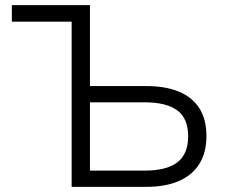

<svg xmlns="http://www.w3.org/2000/svg" viewBox="-20 -725 885 745"><path d="M258 0V-641H26V-705H329V-391H548Q622 -391 674 -369.5Q726 -348 753.5 -305Q781 -262 781 -197Q781 -133 753.5 -89Q726 -45 674 -22.5Q622 0 548 0ZM329 -63H541Q626 -63 668 -95Q710 -127 710 -196Q710 -266 667.5 -297Q625 -328 541 -328H329Z"/></svg>

Font: Nunito Sans 7pt Light
Style: Regular
Weight: 300
Designer: Vernon Adams
Foundry: Vernon Adams
Version: Version 3.101;gftools[0.9.27]